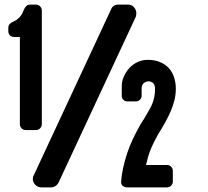

<svg xmlns="http://www.w3.org/2000/svg" viewBox="-20 -811 900 831"><path d="M534 -791Q550 -791 560 -779.5Q570 -768 570 -755Q570 -745 568 -739L234 -22Q223 0 199 0H160Q143 0 132.5 -11.5Q122 -23 122 -36Q122 -46 126 -52L460 -769Q468 -791 492 -791ZM161 -273Q161 -263 153.5 -255.5Q146 -248 136 -248H92Q81 -248 73.5 -255.5Q66 -263 66 -273V-651H41Q30 -651 23 -658Q16 -665 16 -676V-690Q16 -700 21.5 -706.5Q27 -713 37 -717Q70 -731 83 -768Q87 -778 93.5 -784.5Q100 -791 111 -791H136Q146 -791 153.5 -783.5Q161 -776 161 -766ZM741 -426Q741 -402 735 -377.5Q729 -353 719.5 -331Q710 -309 698.5 -287.5Q687 -266 675 -247Q673 -243 670 -239Q667 -235 665 -231Q654 -211 645.5 -194Q637 -177 631 -161.5Q625 -146 620.5 -130.5Q616 -115 612 -97H703Q713 -97 720.5 -89.5Q728 -82 728 -71V-25Q728 -15 720.5 -7.5Q713 0 703 0H529Q520 0 512 -6Q504 -12 504 -23Q506 -53 513 -84.5Q520 -116 530 -146.5Q540 -177 554 -207Q568 -237 584 -265Q590 -277 596.5 -286Q603 -295 607 -303Q618 -322 626 -335.5Q634 -349 639.5 -363Q645 -377 648 -392Q651 -407 651 -427Q651 -444 642.5 -451.5Q634 -459 623 -459Q612 -459 602.5 -451.5Q593 -444 593 -427V-397Q593 -386 585.5 -379Q578 -372 567 -372H532Q521 -372 514 -379Q507 -386 507 -397V-439Q507 -459 516 -479.5Q525 -500 540 -516.5Q555 -533 575.5 -542.5Q596 -552 620 -552Q649 -552 672 -542.5Q695 -533 710 -517Q725 -501 733 -477.5Q741 -454 741 -426Z"/></svg>

Font: H.H. Samuel
Style: Regular
Weight: 900
Width: 1
Designer: deFharo
Foundry: deFharo
Version: Version 1.009